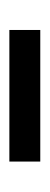

<svg xmlns="http://www.w3.org/2000/svg" viewBox="132 -486 106 410"><g transform="rotate(90 185.0 -281.0)"><path d="M44 -248H325V-314H44Z"/></g></svg>

Font: Source Han Serif CN
Style: Bold
Weight: 700
Designer: Ryoko NISHIZUKA 西塚涼子 (kana & ideographs); Frank Grießhammer (Latin, Greek & Cyrillic); Wenlong ZHANG 张文龙 (bopomofo); San
Foundry: Adobe
Version: Version 2.003;hotconv 1.1.1;makeotfexe 2.6.0